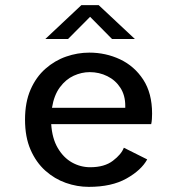

<svg xmlns="http://www.w3.org/2000/svg" viewBox="-20 -717 690 748"><path d="M326 11Q280.5 11 236.5 -4.5Q192.5 -20 156.5 -52.2Q120.5 -84.5 99 -133.8Q77.5 -183 77.5 -251Q77.5 -318.5 99 -367.8Q120.5 -417 156.8 -449Q193 -481 237.5 -496.5Q282 -512 328 -512Q392 -512 447.8 -485.8Q503.5 -459.5 538 -406.8Q572.5 -354 572.5 -274.5Q572.5 -265 571.8 -253.2Q571 -241.5 569 -233.5H179.5Q183 -178 205 -140.5Q227 -103 260.2 -84.2Q293.5 -65.5 331.5 -65.5Q387 -65.5 420 -90.8Q453 -116 462.5 -141.5L553.5 -96Q530.5 -54 472.8 -21.5Q415 11 326 11ZM329.5 -436Q298 -436 267.2 -422Q236.5 -408 213.5 -377.2Q190.5 -346.5 182.5 -297H468V-305Q468 -345.5 449 -375Q430 -404.5 398.2 -420.2Q366.5 -436 329.5 -436ZM156.5 -565 297 -697H364.5L505.5 -565H416.5L331 -651.5L245 -565Z"/></svg>

Font: Trispace
Style: Regular
Weight: 400
Designer: Tyler Finck
Foundry: Etcetera Type Company
Version: Version 1.210; ttfautohint (v1.8.3)